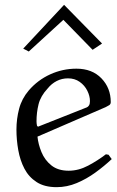

<svg xmlns="http://www.w3.org/2000/svg" viewBox="-20 -762 482 794"><path d="M438 -340Q438 -331 431.5 -327Q425 -323 417 -319L135 -197Q138 -166 151.5 -133Q165 -100 192.5 -78Q220 -56 264 -56Q305 -56 344.5 -77Q384 -98 418 -124L429 -122L442 -104Q411 -75 374.5 -48.5Q338 -22 297.5 -5Q257 12 214 12Q164 12 131.5 -9Q99 -30 81 -64.5Q63 -99 55.5 -141.5Q48 -184 48 -226Q48 -270 59 -312Q70 -354 99 -388Q136 -431 187.5 -454.5Q239 -478 296 -478Q361 -478 399.5 -438Q438 -398 438 -340ZM261 -438Q236 -438 214.5 -427Q193 -416 177 -396Q148 -365 139.5 -331Q131 -297 131 -260Q131 -256 131.5 -251.5Q132 -247 133 -242L137 -238L339 -318Q344 -320 348 -326Q352 -332 352 -344Q352 -365 341 -387Q330 -409 309.5 -423.5Q289 -438 261 -438ZM76 -561 245 -742 402 -582 363 -556 242 -680 99 -549Z"/></svg>

Font: Aref Ruqaa Ink
Style: Regular
Weight: 400
Designer: Abdullah Aref
Version: Version 1.005